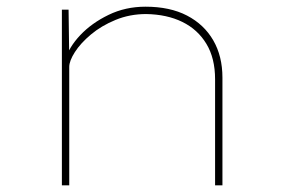

<svg xmlns="http://www.w3.org/2000/svg" viewBox="-20 -554 850 574"><path d="M165 0V-525H185L187 -378L175 -375Q186 -413 220 -449Q254 -485 304.5 -509.5Q355 -534 415 -534Q488 -534 539 -507.5Q590 -481 617.5 -433.5Q645 -386 645 -322V0H623V-317Q623 -380 597 -423Q571 -466 525 -488.5Q479 -511 417 -512Q368 -512 325.5 -494.5Q283 -477 252 -451Q221 -425 204 -398.5Q187 -372 187 -354V0H177Q174 0 171 0Q168 0 165 0Z"/></svg>

Font: Lexend Mega Thin
Style: Regular
Weight: 250
Version: Version 1.007